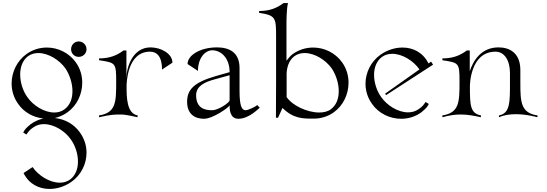

<svg xmlns="http://www.w3.org/2000/svg" viewBox="-20 -770 3580 1256"><path d="M495 -398C523 -398 546 -420 546 -448C546 -476 523 -499 495 -499C467 -499 445 -476 445 -448C445 -420 467 -398 495 -398ZM304 466C354 466 406 449 448 419C510 375 546 303 546 229C546 183 532 137 503 97C465 42 404 9 339 2C368 -5 396 -17 421 -35C483 -79 518 -153 518 -229C518 -275 505 -322 476 -362C432 -424 360 -459 287 -459C241 -459 195 -446 154 -417C92 -373 56 -299 56 -224C56 -177 70 -130 99 -90C137 -35 198 -2 263 5C234 12 206 24 181 42C145 72 141 79 132 97L153 110C164 94 172 80 200 62C220 48 243 42 268 42C333 42 406 87 444 143C472 182 490 236 490 287C490 333 475 377 439 404C419 419 395 425 371 425C305 425 232 379 193 323L134 362C170 435 236 466 304 466ZM335 -34C269 -34 196 -80 158 -136C130 -175 112 -231 112 -282C112 -330 127 -375 163 -402C183 -417 207 -423 231 -423C297 -423 370 -377 409 -321C436 -280 454 -225 454 -174C454 -126 439 -82 402 -55C382 -40 359 -34 335 -34Z M628 -3C707 -21 729 -21 771 -21C808 -21 877 -3 880 -3V-15C809 -29 808 -132 808 -206C808 -223 811 -432 961 -432C1006 -432 1040 -401 1040 -315L1108 -360C1108 -419 1033 -460 965 -460C847 -460 807 -329 807 -258V-440H788C743 -406 695 -388 628 -388V-376C737 -359 740 -360 740 -234C740 -103 739 -32 628 -15Z M1314 7C1373 7 1477 -67 1482 -81C1482 -59 1482 7 1539 7C1612 7 1676 -65 1679 -65L1663 -83C1655 -74 1605 -49 1587 -49C1563 -49 1547 -72 1547 -175V-325C1547 -429 1478 -460 1399 -460C1292 -460 1207 -410 1207 -351L1275 -306C1275 -392 1323 -441 1368 -441C1427 -441 1482 -390 1482 -298L1394 -273C1247 -231 1204 -183 1204 -104C1204 -24 1254 7 1314 7ZM1371 -49C1310 -47 1263 -70 1263 -147C1263 -207 1319 -233 1381 -250L1482 -278C1482 -278 1482 -260 1482 -236V-115C1482 -97 1407 -50 1371 -49Z M2033 6C2078 6 2124 -7 2163 -35C2225 -79 2260 -153 2260 -229C2260 -275 2247 -322 2218 -362C2174 -424 2102 -459 2029 -459C1983 -459 1937 -446 1896 -417C1880 -406 1866 -388 1854 -373V-613C1854 -630 1854 -712 1864 -750H1835C1790 -716 1742 -698 1675 -698V-686C1784 -669 1786 -655 1786 -529V-229L1785 0H1799L1828 -64C1900 8 1964 6 2033 6ZM2068 -34C1990 -34 1893 -79 1855 -135V-271C1853 -321 1867 -373 1905 -402C1925 -417 1949 -423 1973 -423C2039 -423 2112 -377 2151 -321C2178 -280 2196 -225 2196 -174C2196 -126 2181 -82 2144 -55C2124 -40 2097 -34 2068 -34Z M2604 7C2650 7 2696 -6 2736 -35C2772 -65 2776 -72 2785 -90L2764 -103C2753 -87 2745 -73 2717 -55C2697 -41 2674 -35 2649 -35C2584 -35 2511 -80 2473 -136C2445 -175 2427 -229 2427 -280C2427 -326 2442 -370 2478 -397C2498 -412 2522 -418 2546 -418C2612 -418 2685 -372 2724 -316L2499 -157L2506 -148L2813 -347L2800 -367L2783 -355C2747 -428 2681 -459 2613 -459C2563 -459 2511 -442 2469 -412C2407 -368 2371 -296 2371 -222C2371 -176 2385 -130 2414 -90C2457 -28 2530 7 2604 7Z M2874 -3C2920 -16 2958 -21 2993 -21C3039 -21 3080 -13 3126 -3V-15C3056 -29 3054 -81 3054 -205C3054 -207 3053 -432 3222 -432C3278 -432 3316 -377 3316 -293V-234C3316 -103 3318 -29 3244 -15V-3C3278 -18 3317 -23 3354 -23C3428 -23 3494 -3 3496 -3V-15C3388 -31 3384 -101 3384 -225V-311C3384 -428 3309 -460 3241 -460C3128 -460 3076 -374 3053 -304V-440H3034C2989 -406 2941 -388 2874 -388V-376C2983 -359 2986 -360 2986 -234C2986 -103 2985 -32 2874 -15Z"/></svg>

Font: Cantique Normal
Style: Regular
Weight: 400
Designer: Sébastien Hayez
Foundry: Sébastien Hayez & Ariel Martín Pérez
Version: Version 1.000;hotconv 1.0.109;makeotfexe 2.5.65596